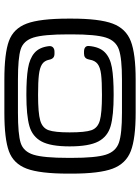

<svg xmlns="http://www.w3.org/2000/svg" viewBox="96 -888 626 857"><g transform="rotate(-90 408.5 -459.0)"><path d="M184.1 -460.9Q184.1 -545.4 206.1 -586.2Q228 -627 275.1 -640.4Q322.3 -653.8 413.6 -653.8Q488.3 -653.8 532.2 -646.5Q576.2 -639.2 601.1 -617.9Q626 -596.7 631.3 -555.2Q633.3 -542.5 626.5 -535.4Q619.6 -528.3 606.4 -528.3H597.7Q585.9 -528.3 579.6 -534.2Q573.2 -540 570.8 -552.7Q566.4 -573.7 550.5 -584Q534.7 -594.2 503.4 -597.9Q472.2 -601.6 413.6 -601.6Q333 -601.6 299.8 -592Q266.6 -582.5 256.6 -555.2Q246.6 -527.8 246.6 -460.9Q246.6 -391.6 256.3 -363.5Q266.1 -335.4 299.3 -325.9Q332.5 -316.4 413.6 -316.4Q474.6 -316.4 505.9 -320.3Q537.1 -324.2 552.2 -335.9Q567.4 -347.7 571.3 -371.6L572.8 -377.4Q575.2 -387.2 581.5 -391.8Q587.9 -396.5 598.1 -396.5H606.4Q619.6 -396.5 626.2 -391.1Q632.8 -385.7 632.3 -375.5Q628.4 -327.6 604.2 -303.7Q580.1 -279.8 535.9 -272Q491.7 -264.2 413.6 -264.2Q321.8 -264.2 274.9 -277.6Q228 -291 206.1 -332.5Q184.1 -374 184.1 -460.9ZM62.5 -451.7V-466.3Q62.5 -593.3 84.7 -652.3Q106.9 -711.4 162.4 -731.7Q217.8 -752 334.5 -752H482.4Q599.1 -752 654.5 -731.7Q710 -711.4 732.2 -652.3Q754.4 -593.3 754.4 -466.3V-451.7Q754.4 -328.1 732.2 -268.8Q710 -209.5 653.8 -187.7Q597.7 -166 482.4 -166H334.5Q219.2 -166 163.1 -187.7Q106.9 -209.5 84.7 -268.8Q62.5 -328.1 62.5 -451.7ZM684.1 -451.7V-466.3Q684.1 -577.1 669.9 -622.1Q655.8 -667 617.2 -679.2Q578.6 -691.4 482.4 -691.4H334.5Q238.3 -691.4 199.7 -679.2Q161.1 -667 147 -622.1Q132.8 -577.1 132.8 -466.3V-451.7Q132.8 -344.2 147 -299.3Q161.1 -254.4 200.7 -240.7Q240.2 -227.1 334.5 -227.1H482.4Q576.7 -227.1 616.2 -240.7Q655.8 -254.4 669.9 -299.3Q684.1 -344.2 684.1 -451.7Z"/></g></svg>

Font: Gyrochrome
Style: Regular
Weight: 400
Designer: David Moles
Foundry: David Moles
Version: Version 1.005;Glyphs 3.2.3 (3260)